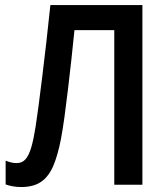

<svg xmlns="http://www.w3.org/2000/svg" viewBox="-20 -734 667 763"><path d="M545.9 0H434.1V-614.3H275.9Q270.5 -560.1 263.9 -499.5Q257.3 -439 250.2 -379.4Q243.2 -319.8 236.1 -268.6Q229 -217.3 222.2 -181.6Q210 -118.2 192.1 -75.7Q174.3 -33.2 144 -12Q113.8 9.3 64 9.3Q45.9 9.3 30.3 6.3Q14.6 3.4 2.4 -1V-95.7Q12.7 -91.3 23.4 -88.6Q34.2 -85.9 46.4 -85.9Q68.4 -85.9 81.8 -101.6Q95.2 -117.2 104.5 -149.2Q113.8 -181.2 121.6 -231.4Q126.5 -261.7 133.1 -312.5Q139.6 -363.3 147.7 -428Q155.8 -492.7 164.1 -565.9Q172.4 -639.2 180.2 -713.9H545.9Z"/></svg>

Font: Open Sans SemiCondensed SemiBold
Style: Regular
Weight: 600
Width: 4
Designer: Monotype Design Team
Foundry: Monotype Imaging Inc.
Version: Version 3.000